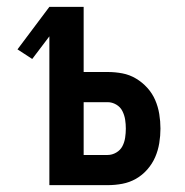

<svg xmlns="http://www.w3.org/2000/svg" viewBox="-20 -540 540 560"><path d="M124 0V-434L74 -368L31 -396L124 -520H224V-330H294Q316 -330 337 -326Q358 -322 376.5 -311Q395 -300 409.5 -284Q424 -268 432.5 -248.5Q441 -229 444.5 -207.5Q448 -186 448 -165Q448 -144 444.5 -122.5Q441 -101 432.5 -81.5Q424 -62 409.5 -45.5Q395 -29 376.5 -18.5Q358 -8 337 -4Q316 0 294 0ZM294 -88Q307 -88 319 -95Q331 -102 337 -113.5Q343 -125 345 -138.5Q347 -152 347 -165Q347 -178 345 -191Q343 -204 337 -216Q331 -228 319 -235Q307 -242 294 -242H224V-88Z"/></svg>

Font: Iosevka Term Semibold
Style: Regular
Weight: 600
Monospace: yes
Designer: Belleve Invis
Foundry: Belleve Invis
Version: Version 31.4.0